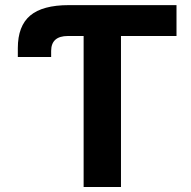

<svg xmlns="http://www.w3.org/2000/svg" viewBox="-20 -748 763 768"><path d="M51.3 -520V-555.7Q51.3 -644 100.8 -685.8Q150.4 -727.5 255.4 -727.5H686V-604H463.9V0H314.5V-604H251.5Q184.6 -604 184.6 -543.9V-520Z"/></svg>

Font: Inter-Bold
Style: Bold
Weight: 700
Designer: Rasmus Andersson
Foundry: rsms
Version: Version 4.000;git-a52131595